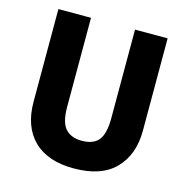

<svg xmlns="http://www.w3.org/2000/svg" viewBox="-106 -816 904 927"><g transform="rotate(15 345.5 -352.0)"><path d="M619 -252Q619 -133 550 -61.5Q481 10 343 10Q212 10 142.5 -58.5Q73 -127 73 -251V-714H236V-269Q236 -192 264 -160.5Q292 -129 346 -129Q404 -129 430 -161.5Q456 -194 456 -270V-714H619Z"/></g></svg>

Font: Noto Sans Kannada SemiCondensed ExtraBold
Style: Regular
Weight: 800
Width: 4
Designer: Jelle Bosma - Monotype Design Team
Foundry: Monotype Imaging Inc.
Version: Version 2.005; ttfautohint (v1.8.4.7-5d5b)